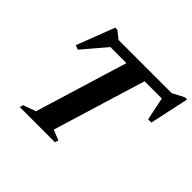

<svg xmlns="http://www.w3.org/2000/svg" viewBox="-166 -901 1097 1097"><g transform="rotate(45 382.5 -353.0)"><path d="M410.5 -21 404 0H119.5L125.5 -21L202 -48.5L373 -608.5H243L122 -466L96 -476.5L184.5 -706.5H201.5L248 -670H677L747 -706.5H765L714 -469H687.5L659 -608.5H519.5L348 -46Z"/></g></svg>

Font: Newsreader Text
Style: Bold Italic
Weight: 700
Italic angle: -17°
Designer: Hugues Gentile
Foundry: Production Type
Version: Version 1.001